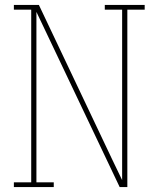

<svg xmlns="http://www.w3.org/2000/svg" viewBox="-20 -755 640 775"><path d="M36 0V-19H106V-716H36V-735H137L434 -109L473 -28V-716H403V-735H564V-716H494V0H463L127 -707V-19H197V0Z"/></svg>

Font: Iosevka Etoile Thin
Style: Regular
Weight: 100
Designer: Belleve Invis
Foundry: Belleve Invis
Version: Version 22.1.2; ttfautohint (v1.8.4)